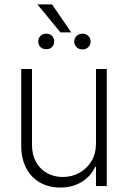

<svg xmlns="http://www.w3.org/2000/svg" viewBox="-20 -843 580 870"><path d="M415 -530.3H463.9V0H415V-86.9H411.1Q392.1 -44.4 350.3 -18.8Q308.6 6.8 252.9 6.8Q201.2 6.8 161.1 -15.9Q121.1 -38.6 98.6 -81.3Q76.2 -124 76.2 -182.6V-530.3H125V-185.5Q125 -142.6 142.8 -109.9Q160.6 -77.1 192.4 -59.1Q224.1 -41 264.6 -41Q304.7 -41 339.1 -59.6Q373.5 -78.1 394.3 -112.5Q415 -147 415 -193.4ZM189.5 -690.4Q206.1 -690.4 215.8 -680.4Q225.6 -670.4 225.6 -655.3Q225.6 -640.1 215.8 -630.1Q206.1 -620.1 189.5 -620.1Q172.9 -620.1 163.1 -630.1Q153.3 -640.1 153.3 -655.3Q153.3 -669.9 163.3 -680.2Q173.3 -690.4 189.5 -690.4ZM353.5 -690.4Q370.1 -690.4 380.4 -679.9Q390.6 -669.4 390.6 -654.3Q390.6 -640.1 380.1 -629.6Q369.6 -619.1 353.5 -619.1Q336.9 -619.1 326.7 -629.6Q316.4 -640.1 316.4 -654.3Q316.4 -669.4 326.7 -679.9Q336.9 -690.4 353.5 -690.4ZM302.7 -696.3H253.9L149.4 -823.2H215.8Z"/></svg>

Font: Pretendard JP ExtraLight
Style: Regular
Weight: 200
Designer: Base glyphs from Inter by Rasmus Andersson; Hangeul glyphs from Noto Sans CJK(Source Han Sans) by Jang Soo-young and Kan
Foundry: Kil Hyung-jin
Version: Version 1.309